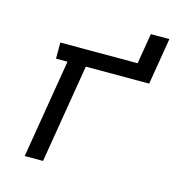

<svg xmlns="http://www.w3.org/2000/svg" viewBox="-99 -749 799 840"><g transform="rotate(15 300.0 -329.0)"><path d="M87 0 161 -447H109V-520H459L482 -658H566L531 -447H244L170 0Z"/></g></svg>

Font: Iosevka HT Extended
Style: Italic
Weight: 400
Width: 7
Italic angle: -9°
Monospace: yes
Designer: Belleve Invis
Foundry: Belleve Invis
Version: Version 32.3.0; ttfautohint (v1.8.4)